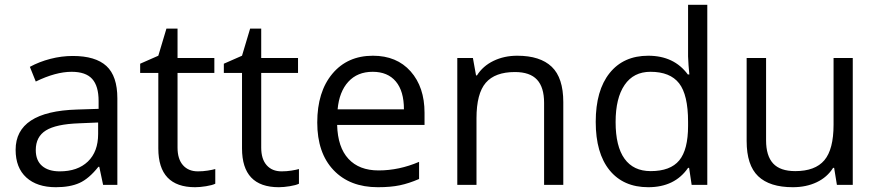

<svg xmlns="http://www.w3.org/2000/svg" viewBox="-20 -780 3704 810"><path d="M415 0 398.9 -76.2H395Q355 -25.9 315.2 -8.1Q275.4 9.8 215.8 9.8Q136.2 9.8 91.1 -31.2Q45.9 -72.3 45.9 -147.9Q45.9 -310.1 305.2 -317.9L396 -320.8V-354Q396 -417 368.9 -447Q341.8 -477.1 282.2 -477.1Q215.3 -477.1 130.9 -436L106 -498Q145.5 -519.5 192.6 -531.7Q239.7 -543.9 287.1 -543.9Q382.8 -543.9 429 -501.5Q475.1 -459 475.1 -365.2V0ZM231.9 -57.1Q307.6 -57.1 350.8 -98.6Q394 -140.1 394 -214.8V-263.2L313 -259.8Q216.3 -256.3 173.6 -229.7Q130.9 -203.1 130.9 -147Q130.9 -103 157.5 -80.1Q184.1 -57.1 231.9 -57.1Z M814.9 -57.1Q836.4 -57.1 856.4 -60.3Q876.5 -63.5 888.2 -66.9V-4.9Q875 1.5 849.4 5.6Q823.7 9.8 803.2 9.8Q647.9 9.8 647.9 -153.8V-472.2H571.3V-511.2L647.9 -544.9L682.1 -659.2H729V-535.2H884.3V-472.2H729V-157.2Q729 -108.9 752 -83Q774.9 -57.1 814.9 -57.1Z M1168 -57.1Q1189.5 -57.1 1209.5 -60.3Q1229.5 -63.5 1241.2 -66.9V-4.9Q1228 1.5 1202.4 5.6Q1176.8 9.8 1156.2 9.8Q1001 9.8 1001 -153.8V-472.2H924.3V-511.2L1001 -544.9L1035.2 -659.2H1082V-535.2H1237.3V-472.2H1082V-157.2Q1082 -108.9 1105 -83Q1127.9 -57.1 1168 -57.1Z M1574.2 9.8Q1455.6 9.8 1387 -62.5Q1318.4 -134.8 1318.4 -263.2Q1318.4 -392.6 1382.1 -468.8Q1445.8 -544.9 1553.2 -544.9Q1653.8 -544.9 1712.4 -478.8Q1771 -412.6 1771 -304.2V-252.9H1402.3Q1404.8 -158.7 1450 -109.9Q1495.1 -61 1577.1 -61Q1663.6 -61 1748 -97.2V-24.9Q1705.1 -6.3 1666.7 1.7Q1628.4 9.8 1574.2 9.8ZM1552.2 -477.1Q1487.8 -477.1 1449.5 -435.1Q1411.1 -393.1 1404.3 -318.8H1684.1Q1684.1 -395.5 1649.9 -436.3Q1615.7 -477.1 1552.2 -477.1Z M2275.4 0V-346.2Q2275.4 -411.6 2245.6 -443.8Q2215.8 -476.1 2152.3 -476.1Q2068.4 -476.1 2029.3 -430.7Q1990.2 -385.3 1990.2 -280.8V0H1909.2V-535.2H1975.1L1988.3 -461.9H1992.2Q2017.1 -501.5 2062 -523.2Q2106.9 -544.9 2162.1 -544.9Q2258.8 -544.9 2307.6 -498.3Q2356.4 -451.7 2356.4 -349.1V0Z M2887.2 -71.8H2882.8Q2826.7 9.8 2714.8 9.8Q2609.9 9.8 2551.5 -62Q2493.2 -133.8 2493.2 -266.1Q2493.2 -398.4 2551.8 -471.7Q2610.4 -544.9 2714.8 -544.9Q2823.7 -544.9 2881.8 -465.8H2888.2L2884.8 -504.4L2882.8 -542V-759.8H2963.9V0H2897.9ZM2725.1 -58.1Q2808.1 -58.1 2845.5 -103.3Q2882.8 -148.4 2882.8 -249V-266.1Q2882.8 -379.9 2845 -428.5Q2807.1 -477.1 2724.1 -477.1Q2652.8 -477.1 2615 -421.6Q2577.1 -366.2 2577.1 -265.1Q2577.1 -162.6 2614.7 -110.4Q2652.3 -58.1 2725.1 -58.1Z M3211.9 -535.2V-188Q3211.9 -122.6 3241.7 -90.3Q3271.5 -58.1 3335 -58.1Q3418.9 -58.1 3457.8 -104Q3496.6 -149.9 3496.6 -253.9V-535.2H3577.6V0H3510.7L3499 -71.8H3494.6Q3469.7 -32.2 3425.5 -11.2Q3381.3 9.8 3324.7 9.8Q3227.1 9.8 3178.5 -36.6Q3129.9 -83 3129.9 -185.1V-535.2Z"/></svg>

Font: f02132580
Style: Regular
Weight: 400
Foundry: Ascender Corporation
Version: Version 1.10